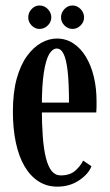

<svg xmlns="http://www.w3.org/2000/svg" viewBox="-20 -670 400 700"><path d="M189 10.5Q150.5 10.5 120.5 -8.8Q90.5 -28 69.5 -63.8Q48.5 -99.5 37.8 -150Q27 -200.5 27 -263Q27 -333 41 -383.5Q55 -434 78.8 -466.2Q102.5 -498.5 130.8 -514Q159 -529.5 187 -529.5Q220.5 -529.5 247.2 -512Q274 -494.5 293 -463.2Q312 -432 322 -390.5Q332 -349 332 -301Q332 -290.5 332 -280.2Q332 -270 331 -260H126V-296H231.5Q231.5 -366 226.8 -409.2Q222 -452.5 212.2 -472.8Q202.5 -493 187 -493Q171.5 -493 159.2 -472.5Q147 -452 139.8 -405.2Q132.5 -358.5 132.5 -278Q132.5 -218 136 -171.8Q139.5 -125.5 147.5 -94Q155.5 -62.5 168.5 -46.5Q181.5 -30.5 201.5 -30.5Q235.5 -30.5 255.2 -48.5Q275 -66.5 283 -84.5L313.5 -64Q303 -36 268.8 -12.8Q234.5 10.5 189 10.5ZM244.5 -564.5Q227.5 -564.5 215 -577.2Q202.5 -590 202.5 -606.5Q202.5 -624 215 -637Q227.5 -650 244.5 -650Q261 -650 273.8 -637Q286.5 -624 286.5 -606.5Q286.5 -590 273.8 -577.2Q261 -564.5 244.5 -564.5ZM124 -564.5Q107.5 -564.5 95.2 -577.2Q83 -590 83 -606.5Q83 -624 95.2 -637Q107.5 -650 124 -650Q141.5 -650 154.2 -637Q167 -624 167 -606.5Q167 -590 154.2 -577.2Q141.5 -564.5 124 -564.5Z"/></svg>

Font: Imbue Thin 10pt SemiBold
Style: Regular
Weight: 600
Version: Version 1.102